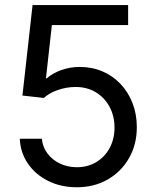

<svg xmlns="http://www.w3.org/2000/svg" viewBox="-20 -748 631 777"><path d="M291 9.8Q226.1 9.8 174.8 -15.9Q123.5 -41.5 93 -85.9Q62.5 -130.4 60.1 -186.5H149.4Q152.3 -153.3 171.9 -127.2Q191.4 -101.1 222.4 -86.2Q253.4 -71.3 291 -71.3Q335 -71.3 369.6 -92Q404.3 -112.8 423.8 -149.2Q443.4 -185.5 443.4 -231.9Q443.4 -278.8 423.1 -316.2Q402.8 -353.5 367.4 -374.8Q332 -396 286.1 -396Q249.5 -396 214.1 -383.8Q178.7 -371.6 157.7 -351.6L70.8 -361.3L111.8 -727.5H498.5V-646.5H189.9L166 -431.2H169.4Q193.4 -452.1 228.5 -464.6Q263.7 -477.1 302.7 -477.1Q352.5 -477.1 394.8 -459Q437 -440.9 468 -408Q499 -375 516.4 -330.6Q533.7 -286.1 533.7 -233.4Q533.7 -163.1 502.2 -108.2Q470.7 -53.2 416 -21.7Q361.3 9.8 291 9.8Z"/></svg>

Font: Inter 16pt
Style: Regular
Weight: 400
Version: Version 4.001;git-66647c0bb